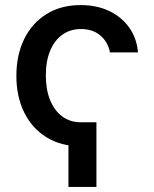

<svg xmlns="http://www.w3.org/2000/svg" viewBox="-20 -573 615 767"><path d="M365.2 -84.5V173.8H253.4V-84.5ZM302.7 11.2Q223.1 11.2 165.3 -24.9Q107.4 -61 76.4 -124.5Q45.4 -188 45.4 -270Q45.4 -353.5 76.9 -417.5Q108.4 -481.4 166.3 -517.1Q224.1 -552.7 301.8 -552.7Q366.2 -552.7 415.8 -529.3Q465.3 -505.9 495.8 -463.4Q526.4 -420.9 531.2 -363.8H419.4Q414.6 -389.6 399.7 -410.9Q384.8 -432.1 360.8 -444.6Q336.9 -457 303.2 -457Q261.2 -457 229.7 -434.8Q198.2 -412.6 180.7 -371.1Q163.1 -329.6 163.1 -272.5Q163.1 -214.8 180.4 -172.6Q197.8 -130.4 229.2 -107.4Q260.7 -84.5 303.2 -84.5Z"/></svg>

Font: Inter
Style: 540
Weight: 540
Designer: Rasmus Andersson
Foundry: rsms
Version: Version 4.001;git-66647c0bb